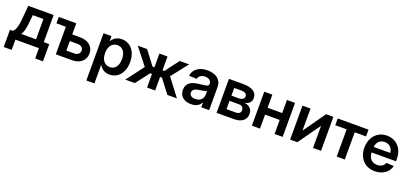

<svg xmlns="http://www.w3.org/2000/svg" viewBox="27 -1551 5880 2774"><g transform="rotate(20 2967.5 -164.5)"><path d="M12.7 158.2V-106H55.7Q72.8 -119.6 84.7 -140.1Q96.7 -160.6 104.5 -188.5Q112.3 -216.3 117.4 -252.2Q122.6 -288.1 126.5 -333L142.6 -522.5H532.7V-106H616.7V158.2H496.6V0H135.3V158.2ZM185.1 -106H413.6V-418H250L242.2 -333Q235.8 -253.9 223.4 -197.8Q210.9 -141.6 185.1 -106Z M611.8 -423.8V-522.5H804.2V-423.8ZM843.8 -351.1H1001.5Q1065.4 -351.1 1112.1 -329.3Q1158.7 -307.6 1184.1 -268.6Q1209.5 -229.5 1209.5 -176.8Q1209.5 -123.5 1184.1 -84Q1158.7 -44.4 1112.1 -22.2Q1065.4 0 1001.5 0H756.3V-522.5H880.9V-103H998.5Q1040 -103 1064.2 -123Q1088.4 -143.1 1088.4 -176.8Q1088.4 -210 1064.2 -229.5Q1040 -249 998.5 -249H843.8Z M1299.8 204.1V-522.5H1422.4V-446.3H1425.3Q1439.9 -472.2 1462.4 -491.5Q1484.9 -510.7 1514.9 -521.5Q1544.9 -532.2 1581.5 -532.2Q1647 -532.2 1697.3 -498.5Q1747.6 -464.8 1775.9 -404.1Q1804.2 -343.3 1804.2 -261.2Q1804.2 -179.2 1776.1 -118.2Q1748 -57.1 1697.8 -23.4Q1647.5 10.3 1580.6 10.3Q1544.4 10.3 1514.9 -1Q1485.4 -12.2 1463.4 -32.2Q1441.4 -52.2 1426.3 -79.6H1424.3V204.1ZM1550.3 -92.8Q1589.8 -92.8 1618.4 -113Q1647 -133.3 1662.8 -170.9Q1678.7 -208.5 1678.7 -261.2Q1678.7 -314.5 1662.8 -351.8Q1647 -389.2 1618.4 -409.2Q1589.8 -429.2 1550.3 -429.2Q1509.8 -429.2 1480.2 -408.4Q1450.7 -387.7 1434.6 -350.1Q1418.5 -312.5 1418.5 -261.2Q1418.5 -210.4 1434.6 -172.6Q1450.7 -134.8 1480.5 -113.8Q1510.3 -92.8 1550.3 -92.8Z M1824.2 0 2027.3 -267.1 1826.2 -522.5H1969.7L2129.9 -311H2159.2V-522.5H2283.7V-311H2312.5L2472.2 -522.5H2616.2L2415.5 -267.1L2618.2 0H2471.2L2312 -208.5H2283.7V0H2159.2V-208.5H2130.9L1971.2 0Z M2836.4 8.8Q2784.7 8.8 2744.4 -8.8Q2704.1 -26.4 2680.7 -61.3Q2657.2 -96.2 2657.2 -147.9Q2657.2 -192.4 2673.8 -221.4Q2690.4 -250.5 2719 -267.8Q2747.6 -285.2 2784.4 -294.2Q2821.3 -303.2 2860.8 -307.1Q2908.7 -312.5 2937 -316.7Q2965.3 -320.8 2978 -329.1Q2990.7 -337.4 2990.7 -355V-358.4Q2990.7 -381.8 2979.5 -399.2Q2968.3 -416.5 2947.3 -426.3Q2926.3 -436 2896 -436Q2865.7 -436 2843 -426.3Q2820.3 -416.5 2806.6 -399.9Q2793 -383.3 2790 -362.3L2671.9 -367.7Q2677.7 -418.5 2706.8 -455.1Q2735.8 -491.7 2784.7 -512Q2833.5 -532.2 2897.9 -532.2Q2945.8 -532.2 2985.4 -520.8Q3024.9 -509.3 3053.7 -486.8Q3082.5 -464.4 3098.1 -431.2Q3113.8 -397.9 3113.8 -354.5V0H2992.7V-73.2H2989.7Q2978 -50.3 2958 -31.5Q2938 -12.7 2908.2 -2Q2878.4 8.8 2836.4 8.8ZM2867.2 -83Q2907.2 -83 2934.8 -97.9Q2962.4 -112.8 2976.8 -137.5Q2991.2 -162.1 2991.2 -191.9V-250Q2985.4 -245.6 2973.4 -242.2Q2961.4 -238.8 2945.3 -235.6Q2929.2 -232.4 2911.4 -229.5Q2893.6 -226.6 2876 -224.1Q2849.1 -220.2 2826.9 -211.7Q2804.7 -203.1 2791.3 -188Q2777.8 -172.9 2777.8 -148.9Q2777.8 -128.4 2789.1 -113.5Q2800.3 -98.6 2820.3 -90.8Q2840.3 -83 2867.2 -83Z M3228 0V-522.5H3452.6Q3548.8 -522.5 3604.7 -487.5Q3660.6 -452.6 3660.6 -383.8Q3660.6 -338.9 3633.8 -310.5Q3606.9 -282.2 3555.2 -273.9Q3594.7 -270.5 3623 -253.9Q3651.4 -237.3 3666.5 -210.2Q3681.6 -183.1 3681.6 -146.5Q3681.6 -101.6 3659.7 -68.6Q3637.7 -35.6 3594.5 -17.8Q3551.3 0 3487.8 0ZM3344.7 -99.1H3484.9Q3521.5 -99.1 3541.5 -115Q3561.5 -130.9 3561.5 -160.2Q3561.5 -192.4 3541.5 -209.7Q3521.5 -227.1 3484.9 -227.1H3344.7ZM3344.7 -307.1H3457Q3497.1 -307.1 3519 -323Q3541 -338.9 3541 -367.7Q3541 -395 3517.8 -410.2Q3494.6 -425.3 3452.6 -425.3H3344.7Z M4152.8 -321.3V-215.3H3862.3V-321.3ZM3895.5 -522.5V0H3771V-522.5ZM4244.1 -522.5V0H4120.1V-522.5Z M4834 0H4710.9V-337.4H4709L4469.2 0H4358.9V-522.5H4482.4V-185.5H4484.4L4722.2 -522.5H4834Z M5075.2 0V-418.5H4900.4V-522.5H5374V-418.5H5199.7V0Z M5661.1 11.7Q5583 11.7 5525.6 -22.9Q5468.3 -57.6 5437.3 -118.9Q5406.2 -180.2 5406.2 -259.8Q5406.2 -339.8 5438 -401.4Q5469.7 -462.9 5525.9 -498Q5582 -533.2 5655.3 -533.2Q5710 -533.2 5755.1 -514.4Q5800.3 -495.6 5833.5 -460.2Q5866.7 -424.8 5885 -375Q5903.3 -325.2 5903.3 -263.2V-228.5H5458V-313.5H5840.8L5785.2 -290Q5785.2 -334.5 5769.8 -366.9Q5754.4 -399.4 5725.6 -417.2Q5696.8 -435.1 5656.7 -435.1Q5617.2 -435.1 5588.4 -417Q5559.6 -398.9 5543.9 -366.9Q5528.3 -335 5528.3 -292V-237.3Q5528.3 -191.4 5544.4 -157.2Q5560.5 -123 5590.8 -104.5Q5621.1 -85.9 5663.6 -85.9Q5693.8 -85.9 5717.5 -95Q5741.2 -104 5757.3 -120.6Q5773.4 -137.2 5780.8 -159.2L5896.5 -153.8Q5885.7 -105 5853 -67.6Q5820.3 -30.3 5771 -9.3Q5721.7 11.7 5661.1 11.7Z"/></g></svg>

Font: Inter 28pt SemiBold
Style: Regular
Weight: 600
Designer: Rasmus Andersson
Foundry: rsms
Version: Version 4.001;git-66647c0bb